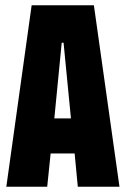

<svg xmlns="http://www.w3.org/2000/svg" viewBox="-20 -708 476 728"><path d="M4 0 100 -688H336L433 0H275L263 -126H172L159 0ZM186 -259H249L221 -546H214Z"/></svg>

Font: Saira ExtraCondensed Black
Style: Regular
Weight: 900
Width: 2
Designer: Hector Gatti with collaboration of the Omnibus-Type team
Foundry: Omnibus-Type
Version: Version 1.101